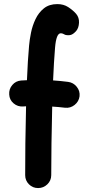

<svg xmlns="http://www.w3.org/2000/svg" viewBox="-20 -871 437 957"><path d="M25.9 -399.9Q23.9 -426.8 41.3 -447.3Q58.6 -467.8 85.4 -469.7Q100.6 -470.7 114.3 -471.2Q116.2 -519.5 118.9 -563.5Q121.6 -607.4 125 -644.5Q127.4 -672.4 134.5 -707.8Q141.6 -743.2 157 -775.6Q172.4 -808.1 198.7 -829.3Q225.1 -850.6 265.6 -850.6Q296.9 -850.6 319.8 -835.7Q342.8 -820.8 359.4 -802.2Q375 -783.7 373.8 -757.8Q372.6 -731.9 359.9 -716.8Q344.7 -699.7 332 -696.8Q319.3 -693.8 305.2 -697.3Q292.5 -705.1 282.7 -705.1Q260.3 -705.1 254.4 -633.3Q251.5 -599.1 249 -557.4Q246.6 -515.6 244.6 -470.2Q280.8 -467.8 319.3 -462.9Q345.7 -459.5 362.5 -438.5Q379.4 -417.5 376.5 -391.1Q373 -364.7 351.8 -347.9Q330.6 -331.1 304.2 -334Q272 -337.9 240.2 -339.8Q237.8 -247.1 236.6 -156.5Q235.4 -65.9 235.4 2Q235.4 28.8 216.1 47.6Q196.8 66.4 169.9 66.4Q143.1 66.4 124.3 47.6Q105.5 28.8 105.5 2Q105.5 -66.4 106.4 -157Q107.4 -247.6 109.9 -341.3Q102.5 -340.8 95.2 -340.3Q68.4 -338.4 47.9 -355.7Q27.3 -373 25.9 -399.9Z"/></svg>

Font: Mikhak-FD Bold
Style: Regular
Weight: 700
Designer: Amin Abedi
Version: Version 3.3